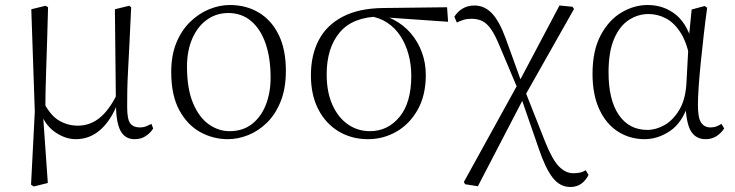

<svg xmlns="http://www.w3.org/2000/svg" viewBox="-20 -542 2937 767"><path d="M104 196 119 -96 105 -505 162 -519 172 -513Q170 -433 168 -372.5Q166 -312 164.5 -264.5Q163 -217 162 -177.5Q161 -138 161 -99L152 -82L171 189L115 203ZM518 14Q480 14 462 -18.5Q444 -51 443 -124V-127L439 -505L496 -519L504 -513Q500 -428 497 -366Q494 -304 491.5 -259Q489 -214 488.5 -180Q488 -146 488 -115Q488 -65 500.5 -49Q513 -33 538 -33Q553 -33 564 -37.5Q575 -42 585 -47L592 -29Q582 -12 563 1Q544 14 518 14ZM283 14Q240 14 199 -15Q158 -44 141 -97H139L155 -132Q182 -80 216.5 -60Q251 -40 291 -40Q340 -40 378.5 -71.5Q417 -103 448 -167L461 -155H459Q433 -74 388 -30Q343 14 283 14Z M890 14Q832 14 780.5 -14Q729 -42 696.5 -101.5Q664 -161 664 -254Q664 -321 684.5 -371Q705 -421 739.5 -454.5Q774 -488 815.5 -505Q857 -522 898 -522Q963 -522 1013.5 -492Q1064 -462 1093 -403.5Q1122 -345 1122 -259Q1122 -189 1101.5 -137.5Q1081 -86 1047 -52.5Q1013 -19 972 -2.5Q931 14 890 14ZM897 -18Q950 -18 986.5 -46.5Q1023 -75 1042 -123.5Q1061 -172 1061 -232Q1061 -310 1041 -368Q1021 -426 983 -458Q945 -490 892 -490Q844 -490 806.5 -463Q769 -436 748 -387.5Q727 -339 727 -276Q727 -188 751 -130.5Q775 -73 814 -45.5Q853 -18 897 -18Z M1450 14Q1385 14 1333 -17Q1281 -48 1251.5 -105.5Q1222 -163 1222 -241Q1222 -322 1253.5 -382Q1285 -442 1349.5 -475.5Q1414 -509 1511 -510L1766 -513L1770 -455L1512 -473L1499 -476Q1390 -475 1337.5 -413Q1285 -351 1285 -245Q1285 -174 1308 -123Q1331 -72 1370 -45Q1409 -18 1458 -18Q1529 -18 1576 -75Q1623 -132 1623 -239Q1623 -284 1612 -324.5Q1601 -365 1580 -397.5Q1559 -430 1527.5 -451Q1496 -472 1454 -478L1464 -487Q1513 -484 1553 -463Q1593 -442 1621.5 -408.5Q1650 -375 1665.5 -332.5Q1681 -290 1681 -243Q1681 -161 1648.5 -103.5Q1616 -46 1563.5 -16Q1511 14 1450 14Z M1838 194 1833 185 2052 -212 2215 -520 2267 -515 2273 -506 2074 -154 1889 202ZM2258 205Q2217 205 2188 168Q2159 131 2132 51L2061 -154H2055L2077 -180L2158 25Q2186 95 2212.5 122.5Q2239 150 2270 150Q2285 150 2297 147.5Q2309 145 2320 138L2331 157Q2320 179 2302 192Q2284 205 2258 205ZM2049 -185 1976 -358Q1958 -402 1941.5 -425.5Q1925 -449 1906.5 -458Q1888 -467 1863 -467Q1845 -467 1831 -462.5Q1817 -458 1805 -452L1795 -475Q1807 -495 1827.5 -507.5Q1848 -520 1875 -520Q1915 -520 1944.5 -489.5Q1974 -459 2000 -389L2065 -209H2073Z M2555 14Q2496 14 2448.5 -16.5Q2401 -47 2374 -105.5Q2347 -164 2347 -247Q2347 -340 2379.5 -401Q2412 -462 2462.5 -492Q2513 -522 2567 -522Q2633 -522 2681.5 -482Q2730 -442 2752 -349H2760L2738 -296Q2726 -368 2700 -409.5Q2674 -451 2640.5 -468.5Q2607 -486 2571 -486Q2529 -486 2492.5 -462.5Q2456 -439 2433.5 -387.5Q2411 -336 2411 -253Q2411 -143 2452 -83Q2493 -23 2566 -23Q2600 -23 2634 -42Q2668 -61 2693 -102Q2718 -143 2722 -207L2732 -393L2743 -504L2795 -518L2805 -511Q2798 -461 2791.5 -404.5Q2785 -348 2779.5 -293.5Q2774 -239 2771 -194.5Q2768 -150 2768 -123Q2768 -71 2781 -52Q2794 -33 2818 -33Q2832 -33 2842 -37Q2852 -41 2862 -47L2873 -29Q2861 -10 2842 2Q2823 14 2799 14Q2760 14 2740.5 -17.5Q2721 -49 2718 -128H2730Q2706 -52 2657 -19Q2608 14 2555 14Z"/></svg>

Font: Noto Serif KR
Style: Regular
Weight: 200
Designer: Ryoko NISHIZUKA 西塚涼子 (kana & ideographs); Frank Grießhammer (Latin, Greek & Cyrillic); Wenlong ZHANG 张文龙 (bopomofo); San
Foundry: Adobe
Version: Version 2.001;hotconv 1.1.0;makeotfexe 2.6.0